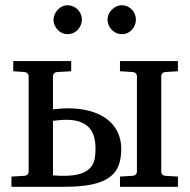

<svg xmlns="http://www.w3.org/2000/svg" viewBox="-20 -716 727 736"><path d="M444.8 -145Q444.8 -106.9 433.8 -79.6Q422.9 -52.2 397.2 -34.7Q371.6 -17.1 330.1 -8.5Q288.6 0 228 0H23.9V-39.1L73.2 -42Q82 -43 85.9 -47.6Q89.8 -52.2 89.8 -57.1V-424.8Q89.8 -429.7 85.7 -434.3Q81.5 -439 73.2 -439.9L30.8 -442.9V-481.9H252.9V-442.9L200.2 -439.9Q190.9 -439 187 -434.3Q183.1 -429.7 183.1 -424.8V-296.9Q192.9 -297.9 203.1 -298.8Q211.9 -299.8 222.2 -300.3Q232.4 -300.8 241.2 -300.8Q285.6 -300.8 323 -290.8Q360.4 -280.8 387.5 -261.2Q414.6 -241.7 429.7 -212.4Q444.8 -183.1 444.8 -145ZM439.9 0V-39.1L487.8 -42Q497.1 -43 501 -47.6Q504.9 -52.2 504.9 -57.1V-424.8Q504.9 -429.7 501 -434.3Q497.1 -439 487.8 -439.9L439.9 -442.9V-481.9H662.1V-442.9L613.8 -439.9Q605.5 -439 601.8 -434.3Q598.1 -429.7 598.1 -424.8V-57.1Q598.1 -52.2 601.8 -47.6Q605.5 -43 613.8 -42L662.1 -39.1V0ZM346.2 -145Q346.2 -169.9 340.8 -190.4Q335.4 -210.9 322.5 -225.6Q309.6 -240.2 288.1 -248.5Q266.6 -256.8 233.9 -256.8Q227.1 -256.8 218.8 -256.3Q210.4 -255.9 202.1 -254.9Q192.9 -253.9 183.1 -252.9V-43.9L195.8 -43Q201.2 -42.5 208.3 -42.2Q215.3 -42 223.1 -42Q265.6 -42 290 -50.5Q314.5 -59.1 326.9 -73.5Q339.4 -87.9 342.8 -106.4Q346.2 -125 346.2 -145ZM293.9 -641.1Q293.9 -629.9 289.6 -619.6Q285.2 -609.4 277.8 -601.6Q270.5 -593.8 260.5 -589.4Q250.5 -585 239.3 -585Q228 -585 218.3 -589.4Q208.5 -593.8 201.2 -601.6Q193.8 -609.4 189.5 -619.1Q185.1 -628.9 185.1 -640.1Q185.1 -650.9 189.5 -660.9Q193.8 -670.9 201.2 -678.7Q208.5 -686.5 218.3 -691.2Q228 -695.8 239.3 -695.8Q250.5 -695.8 260.5 -691.4Q270.5 -687 277.8 -679.7Q285.2 -672.4 289.6 -662.4Q293.9 -652.3 293.9 -641.1ZM501 -641.1Q501 -629.9 496.8 -619.6Q492.7 -609.4 485.4 -601.6Q478 -593.8 468.3 -589.4Q458.5 -585 447.3 -585Q436 -585 426 -589.4Q416 -593.8 408.4 -601.6Q400.9 -609.4 396.5 -619.6Q392.1 -629.9 392.1 -641.1Q392.1 -651.4 396.5 -661.4Q400.9 -671.4 408.7 -679Q416.5 -686.5 426.3 -691.2Q436 -695.8 447.3 -695.8Q458.5 -695.8 468.3 -691.4Q478 -687 485.4 -679.4Q492.7 -671.9 496.8 -661.9Q501 -651.9 501 -641.1Z"/></svg>

Font: Charis SIL CyrE
Style: Regular
Weight: 400
Foundry: SIL International
Version: Version 5.000